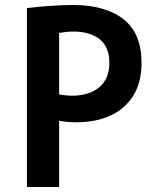

<svg xmlns="http://www.w3.org/2000/svg" viewBox="-20 -749 631 769"><path d="M546.9 -497.1Q546.9 -418.5 513.4 -365.2Q480 -312 421.4 -285.6Q362.8 -259.3 286.1 -259.3Q252 -259.3 216.8 -265.1V0H87.9V-716.8Q133.8 -722.2 182.9 -725.6Q231.9 -729 272.5 -729Q400.9 -729 473.9 -672.6Q546.9 -616.2 546.9 -497.1ZM418 -497.1Q418 -561 379.2 -591.8Q340.3 -622.6 274.4 -622.6Q247.6 -622.6 216.8 -617.2V-371.1Q244.6 -365.7 269 -365.7Q335.9 -365.7 377 -399.2Q418 -432.6 418 -497.1Z"/></svg>

Font: Lycee Sans SemiBold
Style: Regular
Weight: 600
Designer: Justin Alvin
Foundry: Alkove Design
Version: Version 1.030